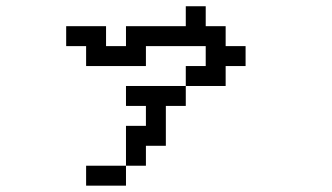

<svg xmlns="http://www.w3.org/2000/svg" viewBox="-20 -504 1040 602"><path d="M187.5 -359.4V-421.9H312.5V-359.4H375V-421.9H562.5V-484.4H625V-421.9H687.5V-359.4H750V-296.9H687.5V-234.4H562.5V-296.9H625V-359.4H437.5V-296.9H250V-359.4ZM375 15.6V78.1H250V15.6ZM375 15.6V-109.4H437.5V-171.9H375V-234.4H562.5V-171.9H500V-46.9H437.5V15.6Z"/></svg>

Font: KH Dot Dougenzaka 16
Style: Regular
Weight: 400
Designer: Original version for X68000 by Keitarou Hiraki (http://hp.vector.co.jp/authors/VA000874/) / TrueType conversion by Homem
Version: Version 1.00.20150527